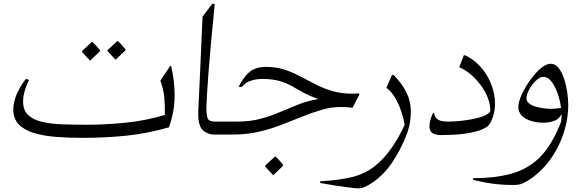

<svg xmlns="http://www.w3.org/2000/svg" viewBox="-20 -728 3140 1039"><path d="M906 -371Q916 -328 920.5 -289Q925 -250 925 -215Q925 -164 916.5 -120.5Q908 -77 894 -39Q780 -6 665.5 6Q551 18 426 18Q353 18 286 13Q219 8 166 -7.5Q113 -23 82.5 -54Q52 -85 52 -136Q52 -172 69 -214.5Q86 -257 120 -301L137 -296Q123 -267 114 -237Q105 -207 105 -179Q105 -131 133 -105Q161 -79 210 -68Q259 -57 322 -55Q385 -53 455 -53Q551 -53 660 -64Q769 -75 872 -106Q873 -160 869 -201.5Q865 -243 848 -292L901 -371ZM604 -406Q603 -408 595 -416Q587 -424 577.5 -434.5Q568 -445 562 -452V-457L615 -506H618Q630 -495 639.5 -484Q649 -473 659 -461V-456L607 -406ZM466 -401Q465 -403 457 -411Q449 -419 439.5 -429.5Q430 -440 424 -447V-452L477 -501H480Q492 -490 501.5 -479Q511 -468 521 -456V-451L469 -401Z M1156 0Q1095 0 1072.5 -29Q1050 -58 1053 -128Q1056 -199 1062.5 -330.5Q1069 -462 1076 -638L1129 -708L1142 -706Q1118 -467 1108 -331.5Q1098 -196 1097 -149Q1097 -107 1103.5 -88.5Q1110 -70 1144 -70H1172Q1184 -70 1190.5 -61Q1197 -52 1197 -40Q1197 -26 1187 -13Q1177 0 1156 0Z M1244 0H1139Q1113 0 1099.5 -10.5Q1086 -21 1086 -33Q1086 -47 1100.5 -58.5Q1115 -70 1144 -70H1265Q1333 -70 1389 -85Q1445 -100 1495 -121.5Q1545 -143 1595.5 -163Q1646 -183 1703 -192Q1652 -210 1619 -228.5Q1586 -247 1557.5 -263Q1529 -279 1493.5 -289.5Q1458 -300 1403 -301Q1366 -301 1336.5 -291Q1307 -281 1289 -258H1271Q1300 -315 1332.5 -340.5Q1365 -366 1420 -366Q1474 -366 1518.5 -351.5Q1563 -337 1603.5 -315.5Q1644 -294 1686.5 -272Q1729 -250 1778 -235.5Q1827 -221 1889 -221Q1897 -221 1905 -221.5Q1913 -222 1920 -223L1925 -217L1888 -145Q1873 -147 1857.5 -148Q1842 -149 1825 -149Q1774 -149 1722 -134Q1670 -119 1615.5 -97Q1561 -75 1503 -52.5Q1445 -30 1380.5 -15Q1316 0 1244 0ZM1457 219Q1456 217 1448 209Q1440 201 1430.5 190.5Q1421 180 1415 173V168L1468 119H1471Q1483 130 1492.5 141Q1502 152 1512 164V169L1460 219Z M2109 -323Q2200 -232 2203 -135Q2205 -70 2186.5 -17Q2168 36 2139 90Q2101 161 2062 202.5Q2023 244 1982 269Q1959 283 1941.5 288Q1924 293 1897 290Q1868 286 1842.5 283Q1817 280 1787 275Q1757 270 1712 262L1713 253Q1808 248 1879.5 231.5Q1951 215 2006 173Q2057 133 2099 72.5Q2141 12 2170 -53Q2164 -88 2151 -126.5Q2138 -165 2118 -199Q2098 -233 2071 -253L2101 -322Z M2465 -364 2490 -429H2497Q2543 -407 2578 -369Q2613 -331 2633.5 -283.5Q2654 -236 2658 -187Q2662 -138 2647 -94Q2634 -57 2619 -45Q2597 -28 2561.5 -18Q2526 -8 2487.5 -3.5Q2449 1 2415.5 2Q2382 3 2364 3Q2312 2 2305.5 -30.5Q2299 -63 2323 -117H2328Q2335 -87 2354 -78.5Q2373 -70 2404 -70Q2432 -70 2468.5 -73.5Q2505 -77 2540.5 -84Q2576 -91 2601.5 -102Q2627 -113 2633 -127Q2634 -162 2620 -198Q2606 -234 2581.5 -267Q2557 -300 2527 -325.5Q2497 -351 2465 -364Z M2960 -383Q2985 -383 3003 -360Q3021 -337 3032.5 -302Q3044 -267 3049.5 -229Q3055 -191 3055 -161Q3055 -80 3027.5 0Q3000 80 2949.5 146Q2899 212 2831 253Q2810 265 2795.5 269Q2781 273 2760 273Q2702 273 2650.5 266.5Q2599 260 2539 245L2541 236Q2669 236 2758.5 208.5Q2848 181 2910 114Q2972 47 3017 -71Q3019 -89 3019 -111L3017 -108Q3006 -84 2979 -74Q2952 -64 2920 -64Q2887 -64 2856 -73Q2825 -82 2805 -101Q2785 -120 2785 -149Q2785 -170 2796.5 -200Q2808 -230 2827.5 -262Q2847 -294 2870 -321.5Q2893 -349 2916.5 -366Q2940 -383 2960 -383ZM2829 -196Q2829 -180 2843 -168.5Q2857 -157 2878.5 -151Q2900 -145 2922.5 -142Q2945 -139 2961 -139Q2988 -139 3016 -144Q3011 -184 2997.5 -222.5Q2984 -261 2964.5 -286.5Q2945 -312 2920 -312Q2906 -312 2890 -300Q2874 -288 2860 -269.5Q2846 -251 2837.5 -231Q2829 -211 2829 -196Z"/></svg>

Font: Bona Nova
Style: Italic
Weight: 400
Italic angle: -4°
Designer: Mateusz Machalski
Foundry: Capitalics
Version: Version 4.001; ttfautohint (v1.8.3)